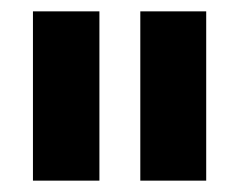

<svg xmlns="http://www.w3.org/2000/svg" viewBox="-20 -710 421 338"><path d="M38 -690H155V-392H38ZM227 -690H343V-392H227Z"/></svg>

Font: D-DIN
Style: DIN-Bold
Weight: 700
Designer: Charles Nix
Foundry: Datto Inc.
Version: Version 1.00